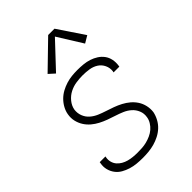

<svg xmlns="http://www.w3.org/2000/svg" viewBox="-224 -846 948 948"><g transform="rotate(-45 250.0 -372.0)"><path d="M198 8Q177 8 156 6Q135 4 115.5 -2Q96 -8 78.5 -18Q61 -28 49 -44Q37 -60 32 -80Q27 -100 31 -121Q31 -123 31.5 -124.5Q32 -126 32 -128H72Q72 -127 71.5 -125.5Q71 -124 71 -123Q68 -107 72 -92Q76 -77 85.5 -66Q95 -55 108 -47.5Q121 -40 136 -36Q151 -32 166.5 -30.5Q182 -29 198 -29Q214 -29 229.5 -30Q245 -31 261 -35Q277 -39 292.5 -46Q308 -53 321 -64Q334 -75 343 -90Q352 -105 354 -120Q358 -143 349.5 -163.5Q341 -184 325 -198Q309 -212 289 -220.5Q269 -229 248.5 -235.5Q228 -242 207.5 -249.5Q187 -257 168 -267Q149 -277 133 -290.5Q117 -304 105.5 -322Q94 -340 89 -361.5Q84 -383 88 -406Q91 -425 101 -443.5Q111 -462 126 -477Q141 -492 159.5 -502Q178 -512 197.5 -518Q217 -524 236.5 -526Q256 -528 275 -528Q296 -528 316.5 -526Q337 -524 355.5 -518Q374 -512 390.5 -501.5Q407 -491 418.5 -475.5Q430 -460 434 -440Q438 -420 435 -400Q435 -398 434.5 -396.5Q434 -395 434 -393H394Q394 -395 394 -396Q394 -397 395 -398Q398 -421 388.5 -441Q379 -461 361 -472.5Q343 -484 320.5 -487.5Q298 -491 275 -491Q253 -491 229.5 -487.5Q206 -484 184.5 -473Q163 -462 147 -442.5Q131 -423 127 -400Q124 -377 132 -356.5Q140 -336 156 -322Q172 -308 192 -299.5Q212 -291 232.5 -284.5Q253 -278 273.5 -270.5Q294 -263 313 -253Q332 -243 348 -229.5Q364 -216 375.5 -198.5Q387 -181 392 -159Q397 -137 394 -115Q390 -95 379.5 -75.5Q369 -56 353.5 -41.5Q338 -27 318.5 -17Q299 -7 279 -1.5Q259 4 238.5 6Q218 8 198 8ZM189 -590 158 -618 296 -752H340L432 -615L395 -593L314 -723Z"/></g></svg>

Font: Iosevka SS04 Extralight
Style: Italic
Weight: 200
Italic angle: -9°
Monospace: yes
Designer: Belleve Invis
Foundry: Belleve Invis
Version: Version 19.0.0; ttfautohint (v1.8.4)